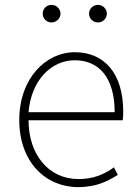

<svg xmlns="http://www.w3.org/2000/svg" viewBox="-20 -754 567 787"><path d="M300 13C378 13 423 -13 463 -37L447 -68C407 -39 362 -20 302 -20C178 -20 97 -122 97 -261H483C485 -274 485 -286 485 -297C485 -453 408 -540 286 -540C169 -540 59 -434 59 -262C59 -90 167 13 300 13ZM97 -294C108 -427 192 -507 286 -507C385 -507 450 -437 450 -294ZM191 -662C211 -662 228 -678 228 -698C228 -718 211 -734 191 -734C171 -734 155 -718 155 -698C155 -678 171 -662 191 -662ZM382 -662C401 -662 418 -678 418 -698C418 -718 401 -734 382 -734C361 -734 345 -718 345 -698C345 -678 361 -662 382 -662Z"/></svg>

Font: Noto Sans CJK JP Thin
Style: Regular
Weight: 250
Designer: Ryoko NISHIZUKA (kana & ideographs); Paul D. Hunt (Latin, Greek & Cyrillic); Wenlong ZHANG (bopomofo); Sandoll Communica
Foundry: Adobe Systems Incorporated
Version: Version 1.004;PS 1.004;hotconv 1.0.82;makeotf.lib2.5.63406